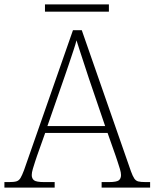

<svg xmlns="http://www.w3.org/2000/svg" viewBox="-23 -851 701 871"><path d="M-3 0V-25H18Q41 -25 52 -28.5Q63 -32 70 -43.5Q77 -55 86 -79L308 -714H348L571 -74Q579 -52 586 -41.5Q593 -31 604 -28Q615 -25 638 -25H658V0H438V-25H470Q506 -25 516 -33Q526 -41 526 -57Q526 -68 521 -84.5Q516 -101 510.5 -117.5Q505 -134 502 -143L465 -248H182L145 -144Q142 -135 136.5 -118.5Q131 -102 126 -85Q121 -68 121 -57Q121 -41 131.5 -33Q142 -25 178 -25H225V0ZM192 -279H454L380 -496Q371 -524 360.5 -555.5Q350 -587 340.5 -616.5Q331 -646 324 -668Q320 -651 310 -621.5Q300 -592 290 -561.5Q280 -531 271 -506ZM181 -798V-831H471V-798Z"/></svg>

Font: Noto Serif Bengali ExtraLight
Style: Regular
Weight: 250
Version: Version 2.003